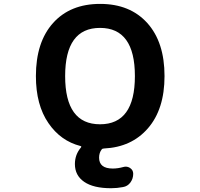

<svg xmlns="http://www.w3.org/2000/svg" viewBox="-20 -784 1040 1000"><path d="M501 -638.7Q319.3 -638.7 319.3 -387.7Q319.3 -136.7 501 -136.7Q682.6 -136.7 682.6 -387.7Q682.6 -638.7 501 -638.7ZM558.6 196.3Q466.8 196.3 418.5 163.1Q370.1 129.9 370.1 70.3Q370.1 21.5 401.4 -15.6Q406.2 -21.5 399.4 -23.4Q295.9 -49.8 232.4 -142.6Q167 -237.3 167 -387.7Q167 -564.5 256.3 -664.1Q345.7 -763.7 501.5 -763.7Q657.2 -763.7 747.1 -664.1Q836.9 -564.5 836.9 -387.7Q836.9 -214.8 750 -115.2Q665 -17.6 522.5 -10.7Q513.7 -10.7 509.8 -5.9Q496.1 11.7 496.1 37.1Q496.1 93.8 567.4 93.8Q593.8 93.8 622.1 85.9Q628.9 84 634.8 84Q646.5 84 657.2 90.8Q673.8 101.6 673.8 121.1Q673.8 146.5 659.2 166.5Q644.5 186.5 620.1 190.4Q589.8 196.3 558.6 196.3Z"/></svg>

Font: Gen Jyuu Gothic Monospace Bold
Style: Bold
Weight: 700
Designer: [Source Han Sans]
Ryoko NISHIZUKA  (kana & ideographs); Paul D. Hunt (Latin, Greek & Cyrillic); Wenlong ZHANG  (bopomofo
Version: Version 1.002.20150607